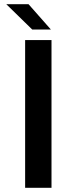

<svg xmlns="http://www.w3.org/2000/svg" viewBox="-20 -890 354 910"><path d="M99.1 -700.2H224.1V0H99.1ZM221.2 -750H132.8L9.8 -870.1H115.2Z"/></svg>

Font: Fivo Sans Modern Med
Style: Regular
Weight: 450
Designer: Alexander Slobzheninov
Foundry: Alexander Slobzheninov
Version: 1.0